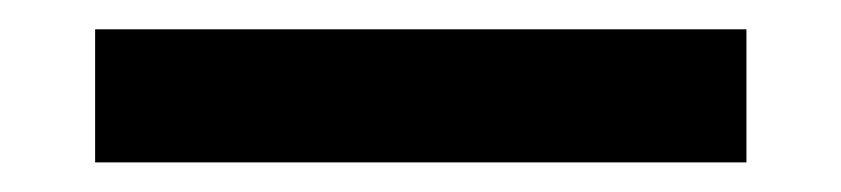

<svg xmlns="http://www.w3.org/2000/svg" viewBox="-20 -20 574 131"><path d="M44.9 90.8V0H489.3V90.8Z"/></svg>

Font: Roboto Slab LO
Style: Bold
Weight: 700
Designer: Google
Version: Version 2.000